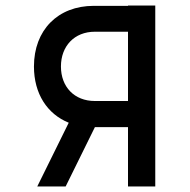

<svg xmlns="http://www.w3.org/2000/svg" viewBox="-20 -670 682 690"><path d="M216 0 321 -213H440V0H538V-650H440V-649H317C188 -649 102 -562 102 -431C102 -333 150 -260 227 -229L114 0ZM199 -431C199 -504 247 -556 321 -556H440V-307H321C247 -307 199 -358 199 -431Z"/></svg>

Font: Grotesk 02 Mince
Style: Bold
Weight: 400
Designer: Frank Adebiaye, contributions by Jérémy Landes, Ariel Martín Pérez
Foundry: Velvetyne Type Foundry
Version: Version 3.000;Glyphs 3.1.2 (3150)